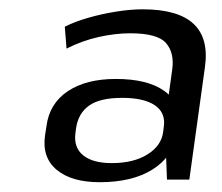

<svg xmlns="http://www.w3.org/2000/svg" viewBox="-20 -736 465 402"><path d="M325 -477.8 340.6 -590.5Q345.4 -625 327.8 -645.6Q310.2 -666.3 252.6 -666.3Q221.2 -666.3 186.4 -658.5Q151.6 -650.7 119.3 -634.2L115.7 -680.1Q137.2 -690.9 164.9 -698.8Q192.6 -706.8 222.7 -711.6Q252.8 -716.5 278.8 -716.5Q426.6 -716.5 409 -594.8L376.4 -360H329.6ZM188.8 -354.5Q129.5 -354.5 98.4 -380.7Q67.4 -406.8 74.4 -453.3L77.3 -471.9Q83.4 -519.2 121.9 -545Q160.3 -570.7 222.5 -570.7Q288.5 -570.7 323.6 -545.9Q358.8 -521.1 351.8 -474.5L348.9 -454.2Q341.9 -407.7 299.3 -381.1Q256.8 -354.5 188.8 -354.5ZM213.8 -394.5Q259.7 -394.5 288.9 -412.8Q318.2 -431.1 321.7 -460.4L322.9 -470.2Q327.4 -499.5 304.6 -515.3Q281.7 -531.1 235.8 -531.1Q189.2 -531.1 166.5 -514.9Q143.8 -498.7 139.3 -467.7L138.1 -458.7Q133.6 -427.6 153.9 -411Q174.1 -394.5 213.8 -394.5Z"/></svg>

Font: Pathway Extreme 8pt Thin
Style: Italic
Weight: 100
Italic angle: -8°
Designer: Eduardo Rodriguez Tunni
Foundry: Eduardo Rodriguez Tunni
Version: Version 1.000